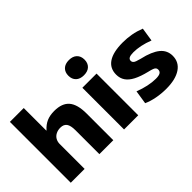

<svg xmlns="http://www.w3.org/2000/svg" viewBox="-81 -1183 1628 1628"><g transform="rotate(-45 733.0 -368.5)"><path d="M62 0V-730H228V-459H230Q264 -497 302.5 -513.5Q341 -530 393 -530Q486 -530 529 -479.5Q572 -429 572 -320V0H405V-287Q405 -343 387 -368Q369 -393 329 -393Q300 -393 277 -381.5Q254 -370 241.5 -349.5Q229 -329 228 -303V0Z M701 0V-500H871V0ZM786 -565Q740 -565 714.5 -589.5Q689 -614 689 -656Q689 -698 714.5 -722.5Q740 -747 786 -747Q832 -747 857.5 -722.5Q883 -698 883 -656Q883 -614 857.5 -589.5Q832 -565 786 -565Z M1198 10Q1140 10 1084.5 -0.5Q1029 -11 985 -31L1004 -154Q1055 -134 1104.5 -123.5Q1154 -113 1196 -113Q1233 -113 1249 -123Q1265 -133 1265 -154Q1265 -166 1259 -174Q1253 -182 1237.5 -188Q1222 -194 1192 -201Q1118 -219 1072 -243Q1026 -267 1004 -299.5Q982 -332 982 -376Q982 -452 1041 -491Q1100 -530 1214 -530Q1267 -530 1317 -521Q1367 -512 1418 -492L1399 -369Q1350 -388 1305 -397.5Q1260 -407 1220 -407Q1185 -407 1168.5 -398.5Q1152 -390 1152 -371Q1152 -360 1159 -351.5Q1166 -343 1182 -337Q1198 -331 1225 -324Q1279 -312 1319 -295Q1359 -278 1384.5 -257Q1410 -236 1422.5 -209Q1435 -182 1435 -150Q1435 -74 1372.5 -32Q1310 10 1198 10Z"/></g></svg>

Font: M PLUS 2 ExtraBold
Style: Regular
Weight: 800
Version: Version 1.001